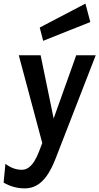

<svg xmlns="http://www.w3.org/2000/svg" viewBox="-41 -792 550 1063"><path d="M96 251Q65.5 251 36.5 243.2Q7.5 235.5 -21 219L-11 115Q11.5 132 34 140Q56.5 148 80 148Q101 148 118.2 135.2Q135.5 122.5 149.5 99.8Q163.5 77 175 47L193 0L63 -486H184L256 -136L381 -486H489L266 88Q243.5 145.5 217.8 181.5Q192 217.5 162 234.2Q132 251 96 251ZM198 -566 179 -639.5 432 -772 459 -670Z"/></svg>

Font: Karla
Style: Bold Italic
Weight: 700
Italic angle: -8°
Designer: Jonathan Pinhorn
Version: Version 2.004;gftools[0.9.33]